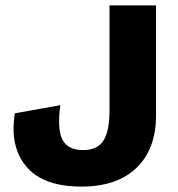

<svg xmlns="http://www.w3.org/2000/svg" viewBox="-20 -680 658 710"><path d="M557 -660V-254Q557 -129 485 -59.5Q413 10 281 10Q140 10 77.5 -64Q15 -138 35 -261L203 -291Q191 -202 211 -163.5Q231 -125 287 -125Q340 -125 362.5 -160Q385 -195 385 -272V-660Z"/></svg>

Font: Elaine Sans
Style: Bold
Weight: 700
Designer: Wei Huang
Foundry: Wei Huang
Version: Version 2.001;December 24, 2019;FontCreator 12.0.0.2547 64-b